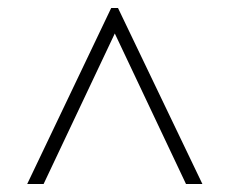

<svg xmlns="http://www.w3.org/2000/svg" viewBox="-20 -537 574 480"><path d="M48 -77 258 -517H275L486 -77H445L261 -466H273L89 -77Z"/></svg>

Font: Rokkitt ExtraLight
Style: Regular
Weight: 250
Version: Version 3.103